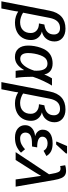

<svg xmlns="http://www.w3.org/2000/svg" viewBox="855 -1666 995 2792"><g transform="rotate(90 1353.0 -270.5)"><path d="M373.5 -724.6Q459 -724.6 509.8 -680.9Q560.5 -637.2 560.5 -565.9Q560.5 -527.8 549.1 -496.1Q537.6 -464.4 517.1 -440.4Q498 -418 471.9 -403.1Q445.8 -388.2 415.5 -381.8Q470.7 -368.7 505.1 -326.4Q539.6 -284.2 539.6 -225.1Q539.6 -153.8 508.5 -100.8Q477.5 -47.9 420.4 -19Q363.3 9.8 284.7 9.8Q235.4 9.8 195.1 -3.9Q154.8 -17.6 128.4 -36.1H125.5L118.2 14.2Q116.7 22.9 107.2 71.3Q97.7 119.6 80.6 207.5H-23.4L112.8 -493.7Q158.2 -724.6 373.5 -724.6ZM364.3 -645.5Q246.6 -645.5 217.3 -492.7L142.1 -108.4Q168.5 -89.8 206.8 -77.4Q245.1 -64.9 278.3 -64.9Q353.5 -64.9 395.5 -106Q437.5 -147 437.5 -219.7Q437.5 -273.9 399.7 -306.4Q361.8 -338.9 298.3 -338.9L314 -417.5Q459 -436.5 459 -557.1Q459 -597.7 434.8 -621.6Q410.6 -645.5 364.3 -645.5Z M881.3 -537.6Q946.3 -537.6 987.8 -505.9Q1029.3 -474.1 1040 -417H1041Q1045.4 -430.2 1054.7 -450Q1064 -469.7 1075.2 -491Q1086.4 -512.2 1096.7 -528.3H1202.1Q1187.5 -506.8 1169.2 -471.9Q1150.9 -437 1132.3 -397Q1113.8 -356.9 1098.4 -318.4Q1083 -279.8 1074.2 -251Q1074.2 -219.7 1075 -191.2Q1075.7 -162.6 1076.7 -137.2Q1078.1 -111.8 1079.6 -89.8Q1081.1 -67.9 1083.7 -46.4Q1086.4 -24.9 1090.8 0H987.8Q977.5 -49.8 977.5 -113.8V-121.6H975.6Q931.6 -48.8 887 -19.3Q842.3 10.3 786.1 10.3Q707 10.3 663.6 -40.3Q620.1 -90.8 620.1 -183.1Q620.1 -225.6 627.9 -272.7Q635.7 -319.8 651.4 -364Q667 -408.2 688.5 -440.9Q752.9 -537.6 881.3 -537.6ZM883.8 -462.9Q831.5 -462.9 798.8 -427.2Q777.3 -402.8 761.5 -360.8Q745.6 -318.8 737.3 -271.2Q729 -223.6 729 -182.1Q729 -66.9 813.5 -66.9Q863.3 -66.9 909.2 -121.1Q955.1 -175.3 984.9 -271L985.8 -306.2Q985.8 -382.3 959.7 -422.6Q933.6 -462.9 883.8 -462.9Z M1548.3 -724.6Q1633.8 -724.6 1684.6 -680.9Q1735.4 -637.2 1735.4 -565.9Q1735.4 -527.8 1723.9 -496.1Q1712.4 -464.4 1691.9 -440.4Q1672.9 -418 1646.7 -403.1Q1620.6 -388.2 1590.3 -381.8Q1645.5 -368.7 1679.9 -326.4Q1714.4 -284.2 1714.4 -225.1Q1714.4 -153.8 1683.3 -100.8Q1652.3 -47.9 1595.2 -19Q1538.1 9.8 1459.5 9.8Q1410.2 9.8 1369.9 -3.9Q1329.6 -17.6 1303.2 -36.1H1300.3L1293 14.2Q1291.5 22.9 1282 71.3Q1272.5 119.6 1255.4 207.5H1151.4L1287.6 -493.7Q1333 -724.6 1548.3 -724.6ZM1539.1 -645.5Q1421.4 -645.5 1392.1 -492.7L1316.9 -108.4Q1343.3 -89.8 1381.6 -77.4Q1419.9 -64.9 1453.1 -64.9Q1528.3 -64.9 1570.3 -106Q1612.3 -147 1612.3 -219.7Q1612.3 -273.9 1574.5 -306.4Q1536.6 -338.9 1473.1 -338.9L1488.8 -417.5Q1633.8 -436.5 1633.8 -557.1Q1633.8 -597.7 1609.6 -621.6Q1585.4 -645.5 1539.1 -645.5Z M1968.3 -65.4Q2017.6 -65.4 2055.9 -85Q2094.2 -104.5 2127.9 -136.2L2177.7 -77.6Q2130.4 -31.7 2078.6 -11Q2026.9 9.8 1957.5 9.8Q1875.5 9.8 1826.7 -30.8Q1777.8 -71.3 1777.8 -138.2Q1777.8 -197.8 1820.1 -236.6Q1862.3 -275.4 1935.1 -282.7L1935.5 -283.7Q1892.6 -295.9 1867.9 -325.2Q1843.3 -354.5 1843.3 -393.6Q1843.3 -461.9 1895.8 -499.8Q1948.2 -537.6 2044.4 -537.6Q2112.3 -537.6 2156 -515.6Q2199.7 -493.7 2226.1 -447.3L2150.9 -406.2Q2132.3 -436.5 2106 -450.4Q2079.6 -464.4 2043.9 -464.4Q1998 -464.4 1971.7 -443.8Q1945.3 -423.3 1945.3 -388.2Q1945.3 -313 2100.6 -313L2087.9 -238.8Q1998.5 -238.8 1961.9 -229Q1923.3 -219.2 1904.5 -197.5Q1885.7 -175.8 1885.7 -141.1Q1885.7 -106.9 1908.9 -86.2Q1932.1 -65.4 1968.3 -65.4ZM2187 -729.5 2058.1 -588.9H2016.6L2019.5 -605L2081.1 -747.6H2190.4Z M2515.1 -370.1Q2504.4 -351.1 2489 -325.4Q2473.6 -299.8 2458.5 -275.4Q2443.4 -251 2433.1 -235.4L2284.2 0H2169.9L2491.7 -485.4L2484.9 -524.4Q2479.5 -557.6 2473.6 -580.6Q2467.8 -603.5 2461.9 -616.2Q2454.1 -635.3 2441.7 -644Q2429.2 -652.8 2409.7 -652.8Q2392.6 -652.8 2372.6 -647L2360.4 -720.7Q2375 -725.6 2397.7 -729.5Q2420.4 -733.4 2439.9 -733.4Q2479 -733.4 2504.6 -717.5Q2530.3 -701.7 2547.1 -664.1Q2564 -626.5 2575.2 -560.5L2671.9 0H2566.9Q2560.1 -49.3 2553.5 -97.9Q2546.9 -146.5 2541 -189.5Q2535.2 -232.4 2530.3 -264.9Q2525.4 -297.4 2522.5 -314.9Q2520.5 -330.6 2518.6 -344.2Q2516.6 -357.9 2515.1 -370.1Z"/></g></svg>

Font: Arimo Medium
Style: Italic
Weight: 500
Italic angle: -12°
Designer: Steve Matteson
Foundry: Monotype Imaging Inc.
Version: Version 1.33